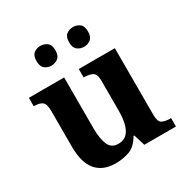

<svg xmlns="http://www.w3.org/2000/svg" viewBox="-173 -893 1012 1046"><g transform="rotate(-30 333.5 -370.0)"><path d="M258 10Q180 10 138 -38.5Q96 -87 96 -188V-412Q96 -456 80 -469.5Q64 -483 28 -483H26V-536H248V-216Q248 -152 264 -113.5Q280 -75 324 -75Q372 -75 393.5 -116Q415 -157 415 -227V-419Q415 -463 393.5 -473Q372 -483 343 -483H340V-536H567V-116Q567 -73 586 -63Q605 -53 634 -53H642V0H443L421 -71H416Q386 -19 345.5 -4.5Q305 10 258 10ZM427 -626Q403 -626 385 -640Q367 -654 367 -688Q367 -723 385 -736.5Q403 -750 427 -750Q450 -750 468 -736.5Q486 -723 486 -688Q486 -654 468 -640Q450 -626 427 -626ZM221 -626Q198 -626 180 -640Q162 -654 162 -688Q162 -723 180 -736.5Q198 -750 221 -750Q244 -750 262.5 -736.5Q281 -723 281 -688Q281 -654 262.5 -640Q244 -626 221 -626Z"/></g></svg>

Font: Noto Serif Tibetan
Style: Bold
Weight: 700
Designer: Monotype Design Team
Foundry: Monotype Imaging Inc.
Version: Version 2.103; ttfautohint (v1.8.4.7-5d5b)